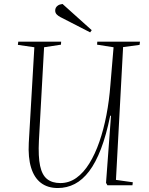

<svg xmlns="http://www.w3.org/2000/svg" viewBox="-20 -933 748 967"><path d="M564 -27 649 -15 647 0H521L514 -12L539 -350H535Q515 -252 488.5 -183Q462 -114 429 -70.5Q396 -27 356.5 -6.5Q317 14 271 14Q220 14 186 -12Q152 -38 136.5 -89Q121 -140 125 -214L153 -695L70 -707L72 -723H288L287 -708L202 -695L176 -225Q172 -144 182 -97.5Q192 -51 217.5 -31Q243 -11 284 -11Q328 -11 364.5 -37Q401 -63 430 -110Q459 -157 480.5 -219Q502 -281 516 -353.5Q530 -426 536 -505L552 -695L469 -708L470 -723H685L683 -707L600 -696ZM442 -781 434 -770 284 -847Q274 -852 266 -860Q258 -868 258 -880Q258 -887 261 -893.5Q264 -900 272 -905.5Q280 -911 295 -913Z"/></svg>

Font: Literata 60pt ExtraLight
Style: Italic
Weight: 250
Italic angle: -2°
Designer: Latin by Veronika Burian and Jose Scaglione. Greek by Irene Vlachou. Cyrillic by Vera Evstafieva
Foundry: TypeTogether
Version: Version 3.103;gftools[0.9.29]